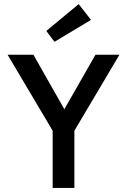

<svg xmlns="http://www.w3.org/2000/svg" viewBox="-20 -917 620 937"><path d="M237 0V-279L17 -650H143L294 -384L446 -650H563L343 -279V0ZM246 -713 206 -766 364 -897 424 -820Z"/></svg>

Font: Sometype Mono SemiBold
Style: Regular
Weight: 600
Designer: Ryoichi Tsunekawa
Foundry: Dharma Type
Version: Version 1.001